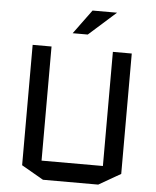

<svg xmlns="http://www.w3.org/2000/svg" viewBox="-60 -959 825 1014"><g transform="rotate(5 352.5 -451.5)"><path d="M515.1 -700.2H615.2V-62L499 4.9H206.1L89.8 -62V-700.2H189.9V-95.2H515.1ZM294.9 -779.8 389.2 -908.2H519L375 -779.8Z"/></g></svg>

Font: Quantico
Style: Regular
Weight: 400
Designer: Matt Desmond
Foundry: MADtype
Version: Version 2.002